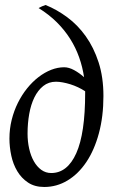

<svg xmlns="http://www.w3.org/2000/svg" viewBox="-20 -725 458 765"><path d="M184.1 -35.6Q248.5 -35.6 283.9 -114.5Q319.3 -193.4 319.3 -354V-361.3Q306.2 -370.1 291 -377.2Q275.9 -384.3 260.3 -389.2Q244.6 -394 230 -396.7Q215.3 -399.4 203.1 -399.4Q173.8 -399.4 152.3 -382.3Q130.9 -365.2 116.9 -336.7Q103 -308.1 96.4 -270.8Q89.8 -233.4 89.8 -192.4Q89.8 -161.1 96.2 -132.8Q102.5 -104.5 114.7 -82.8Q127 -61 144.5 -48.3Q162.1 -35.6 184.1 -35.6ZM17.6 -172.9Q17.6 -211.4 26.6 -247.6Q35.6 -283.7 51.3 -315.2Q66.9 -346.7 87.9 -372.8Q108.9 -398.9 133.3 -417.7Q157.7 -436.5 183.8 -446.8Q210 -457 235.8 -457Q254.4 -457 275.4 -445.6Q296.4 -434.1 314.9 -417.5Q309.1 -457.5 295.4 -496.3Q281.7 -535.2 259.5 -570.3Q237.3 -605.5 206.1 -636.5Q174.8 -667.5 133.8 -692.9Q140.6 -696.8 147.9 -700Q155.3 -703.1 161.6 -705.1Q206.5 -687 248 -656.2Q289.6 -625.5 321.5 -580.8Q353.5 -536.1 372.8 -476.8Q392.1 -417.5 392.1 -342.3Q392.1 -260.7 374 -193.8Q356 -127 324 -79.3Q292 -31.7 249 -5.9Q206.1 20 156.2 20Q118.2 20 91.8 2.4Q65.4 -15.1 48.8 -43Q32.2 -70.8 24.9 -105.2Q17.6 -139.6 17.6 -172.9Z"/></svg>

Font: Gentium Plus
Style: Italic
Weight: 400
Italic angle: -8°
Designer: J. Victor Gaultney, Annie Olsen, Iska Routamaa
Foundry: SIL International
Version: Version 1.510